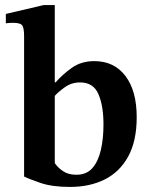

<svg xmlns="http://www.w3.org/2000/svg" viewBox="-20 -726 593 757"><path d="M152 -706H196V-401H199Q226 -432 263 -458.5Q300 -485 352 -485Q430 -485 474.5 -426.5Q519 -368 519 -264Q519 -170 485.5 -109Q452 -48 393 -18.5Q334 11 256 11Q186 11 140.5 -4.5Q95 -20 75 -30V-583Q75 -616 67.5 -626Q60 -636 32 -636Q19 -636 11 -635Q3 -634 3 -634V-671ZM196 -348V-83Q207 -66 228 -51.5Q249 -37 281 -37Q321 -37 344 -63Q367 -89 377.5 -134Q388 -179 388 -235Q388 -309 368 -355Q348 -401 296 -401Q262 -401 235.5 -382Q209 -363 196 -348Z"/></svg>

Font: STIX Two Text SemiBold
Style: Regular
Weight: 600
Designer: Ross Mills, John Hudson & Paul Hanslow, Tiro Typeworks Ltd; with prior portions MicroPress Inc., and Coen Hoffman.
Foundry: Tiro Typeworks Ltd
Version: Version 2.13 b171